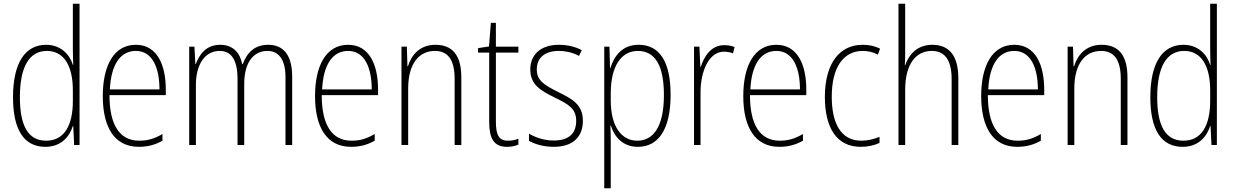

<svg xmlns="http://www.w3.org/2000/svg" viewBox="-20 -780 6642 1033"><path d="M224 10C309 10 354 -45 372 -102H374L379 0H408V-760H372V-518C372 -490 373 -462 374 -431H372C355 -487 307 -539 228 -539C115 -539 50 -441 50 -257C50 -83 108 10 224 10ZM228 -23C130 -23 87 -106 87 -257C87 -420 137 -506 232 -506C324 -506 372 -426 372 -294V-237C372 -104 325 -23 228 -23Z M711 -539C592 -539 533 -426 533 -263C533 -98 594 10 727 10C777 10 817 -2 854 -23V-59C810 -33 774 -23 729 -23C623 -23 569 -109 569 -268H872V-299C872 -428 827 -539 711 -539ZM711 -506C800 -506 838 -415 838 -299H571C578 -437 630 -506 711 -506Z M1423 -539C1350 -539 1309 -497 1286 -435H1283C1272 -494 1235 -539 1165 -539C1086 -539 1052 -484 1033 -435H1031L1026 -529H998V0H1034V-324C1034 -428 1079 -506 1162 -506C1217 -506 1258 -468 1258 -355V0H1294V-329C1294 -443 1343 -506 1419 -506C1475 -506 1516 -466 1516 -364V0H1552V-367C1552 -486 1503 -539 1423 -539Z M1853 -539C1734 -539 1675 -426 1675 -263C1675 -98 1736 10 1869 10C1919 10 1959 -2 1996 -23V-59C1952 -33 1916 -23 1871 -23C1765 -23 1711 -109 1711 -268H2014V-299C2014 -428 1969 -539 1853 -539ZM1853 -506C1942 -506 1980 -415 1980 -299H1713C1720 -437 1772 -506 1853 -506Z M2323 -539C2238 -539 2193 -483 2175 -424H2172L2169 -529H2140V0H2176V-303C2176 -440 2236 -506 2320 -506C2387 -506 2426 -462 2426 -356V0H2462V-364C2462 -485 2412 -539 2323 -539Z M2712 -23C2663 -23 2648 -57 2648 -125V-497H2769V-529H2648V-657H2621L2611 -530L2552 -521V-497H2612V-125C2612 -36 2636 10 2708 10C2733 10 2752 5 2769 -2V-34C2754 -27 2734 -23 2712 -23Z M3116 -130C3116 -220 3055 -249 2981 -286C2910 -322 2868 -345 2868 -407C2868 -471 2914 -506 2986 -506C3025 -506 3066 -496 3095 -479L3110 -510C3077 -528 3034 -539 2987 -539C2887 -539 2833 -484 2833 -407C2833 -323 2890 -292 2967 -254C3036 -220 3080 -197 3080 -130C3080 -63 3042 -24 2959 -24C2910 -24 2863 -39 2826 -61V-22C2855 -6 2902 10 2959 10C3063 10 3116 -44 3116 -130Z M3416 -539C3328 -539 3285 -480 3264 -414H3262L3259 -529H3231V233H3266V-15C3266 -48 3265 -80 3264 -103H3267C3285 -46 3329 10 3412 10C3521 10 3588 -82 3588 -270C3588 -449 3528 -539 3416 -539ZM3412 -506C3507 -506 3552 -423 3552 -269C3552 -95 3493 -23 3409 -23C3322 -23 3266 -102 3266 -239V-283C3267 -417 3318 -506 3412 -506Z M3876 -537C3806 -537 3768 -476 3750 -420H3748L3743 -529H3714V0H3749V-283C3749 -395 3793 -502 3875 -502C3894 -502 3911 -498 3924 -493L3932 -527C3915 -534 3895 -537 3876 -537Z M4157 -539C4038 -539 3979 -426 3979 -263C3979 -98 4040 10 4173 10C4223 10 4263 -2 4300 -23V-59C4256 -33 4220 -23 4175 -23C4069 -23 4015 -109 4015 -268H4318V-299C4318 -428 4273 -539 4157 -539ZM4157 -506C4246 -506 4284 -415 4284 -299H4017C4024 -437 4076 -506 4157 -506Z M4611 10C4648 10 4685 2 4712 -11V-44C4682 -31 4647 -23 4614 -23C4502 -23 4455 -120 4455 -260C4455 -418 4518 -506 4622 -506C4650 -506 4678 -500 4703 -486L4715 -518C4688 -532 4657 -539 4621 -539C4495 -539 4418 -436 4418 -259C4418 -94 4480 10 4611 10Z M4850 -502V-760H4814V0H4850V-296C4850 -440 4911 -506 4993 -506C5059 -506 5100 -463 5100 -354V0H5136V-359C5136 -480 5087 -539 4996 -539C4913 -539 4869 -484 4850 -429H4848C4850 -453 4850 -472 4850 -502Z M5437 -539C5318 -539 5259 -426 5259 -263C5259 -98 5320 10 5453 10C5503 10 5543 -2 5580 -23V-59C5536 -33 5500 -23 5455 -23C5349 -23 5295 -109 5295 -268H5598V-299C5598 -428 5553 -539 5437 -539ZM5437 -506C5526 -506 5564 -415 5564 -299H5297C5304 -437 5356 -506 5437 -506Z M5907 -539C5822 -539 5777 -483 5759 -424H5756L5753 -529H5724V0H5760V-303C5760 -440 5820 -506 5904 -506C5971 -506 6010 -462 6010 -356V0H6046V-364C6046 -485 5996 -539 5907 -539Z M6343 10C6428 10 6473 -45 6491 -102H6493L6498 0H6527V-760H6491V-518C6491 -490 6492 -462 6493 -431H6491C6474 -487 6426 -539 6347 -539C6234 -539 6169 -441 6169 -257C6169 -83 6227 10 6343 10ZM6347 -23C6249 -23 6206 -106 6206 -257C6206 -420 6256 -506 6351 -506C6443 -506 6491 -426 6491 -294V-237C6491 -104 6444 -23 6347 -23Z"/></svg>

Font: Noto Sans Bengali Condensed ExtraLight
Style: Regular
Weight: 200
Width: 3
Designer: Joana Ranito - Universal Thirst; Jelle Bosma - Monotype Design Team
Foundry: Universal Thirst ehf.
Version: Version 3.000